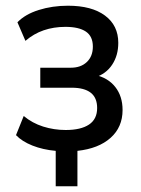

<svg xmlns="http://www.w3.org/2000/svg" viewBox="-20 -521 495 672"><path d="M175 131V7Q130 3 93.5 -11.5Q57 -26 36 -48L63 -115Q93 -90 131 -78Q169 -66 210 -66Q263 -66 291.5 -85Q320 -104 320 -143Q320 -179 297.5 -196.5Q275 -214 231 -214H121V-284H228Q263 -284 284 -304Q305 -324 305 -358Q305 -394 280.5 -410.5Q256 -427 209 -427Q168 -427 133 -415Q98 -403 69 -378L41 -443Q68 -471 115.5 -486Q163 -501 218 -501Q301 -501 347.5 -466.5Q394 -432 394 -371Q394 -327 372.5 -294.5Q351 -262 312 -250V-259Q358 -249 383.5 -216.5Q409 -184 409 -136Q409 -76 367 -38.5Q325 -1 251 7V131Z"/></svg>

Font: Nunito Sans 10pt Condensed SemiBold
Style: Regular
Weight: 600
Width: 3
Designer: Vernon Adams
Foundry: Vernon Adams
Version: Version 3.101;gftools[0.9.27]